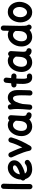

<svg xmlns="http://www.w3.org/2000/svg" viewBox="1968 -2737 834 4810"><g transform="rotate(-90 2385.0 -332.0)"><path d="M127.1 -723.9Q100.6 -725 80.5 -707.1Q60.4 -689.2 59.3 -662.2Q56.4 -598.1 54.7 -514.5Q53 -430.9 51.8 -339.5Q50.5 -248 50.3 -160.2Q50 -72.3 50 0Q50 26.5 69.2 45.6Q88.3 64.7 114.7 64.7Q141.7 64.7 160.8 45.6Q179.9 26.5 179.9 0Q179.9 -71.9 180.2 -159.8Q180.4 -247.7 181.4 -338.5Q182.4 -429.3 184.1 -511.8Q185.8 -594.4 188.7 -656.1Q189.8 -683.1 171.9 -702.9Q154.1 -722.8 127.1 -723.9Z M590.6 -424.1Q616.1 -424.1 632.3 -413Q648.4 -402 648.4 -382.4Q648.4 -366.3 634.4 -349.7Q620.4 -333 587.5 -313.6Q532.5 -280.9 465.8 -261.7Q399 -242.6 327 -237.5Q300.5 -235.6 282.9 -215.5Q265.3 -195.3 266.8 -168.3Q268.8 -141.8 289.2 -124.2Q309.6 -106.6 336.1 -108.2Q423.2 -114.3 503.7 -140.5Q584.1 -166.7 658.9 -211.4Q672.6 -219.7 692 -235.4Q711.3 -251.1 730.2 -274.3Q749.1 -297.5 761.7 -327.3Q774.2 -357.1 774.2 -393.1Q774.2 -433.7 757.6 -463.8Q741.1 -493.9 714.2 -513.9Q687.3 -533.9 655.8 -543.7Q624.3 -553.5 594.2 -553.5Q524.5 -553.5 468.6 -524Q412.6 -494.6 372.9 -445.6Q333.1 -396.5 312.2 -336.3Q291.3 -276.1 291.3 -214.8Q291.3 -121.3 326.5 -61.1Q361.8 -0.9 420.5 28.3Q479.1 57.4 548.8 57.4Q602.5 57.4 658.9 42.7Q715.3 28 763.8 -15.9Q783.8 -33.7 785 -60.8Q786.1 -87.9 768.3 -107.5Q750.6 -127.6 723.6 -128.7Q696.7 -129.9 676.6 -112.1Q654.8 -92.4 622.3 -82.2Q589.7 -72 548.8 -72Q506.3 -72 477.8 -88.9Q449.2 -105.7 434.9 -139.2Q420.7 -172.6 420.7 -222.2Q420.7 -264.5 434.4 -301.1Q448.2 -337.6 472 -365.4Q495.8 -393.2 526.6 -408.6Q557.3 -424.1 590.6 -424.1Z M883.1 -533.2Q858.8 -522.2 849.5 -496.5Q840.2 -470.8 851.6 -446.5Q882.3 -381.5 914.1 -308Q945.9 -234.5 972.6 -158.4Q999.3 -82.4 1013.7 -9.5Q1019 18.1 1043.6 32.9Q1068.2 47.7 1095.1 40.5Q1120.1 33.3 1132.9 12.1Q1196.4 -90.6 1252.7 -209.4Q1309.1 -328.1 1345.8 -455.9Q1353.4 -481.3 1340.3 -505.2Q1327.3 -529.1 1301.9 -536.3Q1276.5 -543.8 1252.8 -530.8Q1229.1 -517.7 1221.6 -492.3Q1198.9 -413.5 1166.9 -337.6Q1134.9 -261.7 1097.7 -190.7Q1080 -246.2 1058.2 -300.5Q1036.4 -354.7 1013.7 -405.8Q991 -456.8 969.7 -501.7Q958.4 -526 932.9 -535.1Q907.3 -544.2 883.1 -533.2Z M1828.4 -311.3Q1801.9 -315.1 1781.7 -298.2Q1761.5 -281.4 1759.9 -255.6Q1758.9 -238.5 1758.5 -217.3Q1758.2 -196.2 1758.6 -176.3Q1759 -156.4 1759.9 -143.1Q1764 -87.8 1781.1 -45.9Q1798.2 -4 1830.4 19.3Q1862.5 42.7 1911.3 42.7Q1938.2 42.7 1957.3 23.6Q1976.4 4.5 1976.3 -22Q1976.2 -50.4 1962 -64.1Q1947.9 -77.9 1931.9 -83.4Q1914.7 -86.7 1905.5 -95.3Q1896.2 -103.9 1892.8 -116.3Q1889.4 -128.8 1888.2 -143.4Q1887.7 -154.1 1887.6 -170.7Q1887.6 -187.4 1888.3 -205.6Q1889 -223.8 1890 -237.5Q1891.6 -267.1 1873.4 -287.3Q1855.2 -307.5 1828.4 -311.3ZM1624.1 -72Q1588.4 -72 1563.2 -88.4Q1538 -104.7 1524.7 -135.5Q1511.4 -166.3 1510.6 -208.3Q1510 -251 1520.1 -289.8Q1530.2 -328.6 1549.6 -358.8Q1569 -389 1596.5 -406.6Q1624 -424.1 1658.3 -424.1Q1690.2 -424.1 1715.4 -407.2Q1740.6 -390.3 1758.8 -360.7Q1772.3 -336.8 1799.8 -329.7Q1827.3 -322.5 1849.4 -335Q1871.5 -347.4 1877.2 -374Q1882.9 -400.5 1867.2 -423.3Q1823.4 -486 1773.5 -519.7Q1723.6 -553.5 1659.5 -553.5Q1598.4 -553.5 1547.1 -525.5Q1495.8 -497.4 1458.3 -449.2Q1420.7 -400.9 1400.1 -339.2Q1379.6 -277.5 1380.2 -210.1Q1381 -133.3 1411.9 -72.6Q1442.7 -12 1497.2 22.7Q1551.6 57.4 1622.6 57.4Q1678.2 57.4 1725.5 35.5Q1772.8 13.7 1808.5 -26.6Q1844.1 -66.8 1865.5 -122.1Q1886.8 -177.5 1890.7 -244.4L1903.9 -472.8Q1905.5 -498.5 1887.3 -520.3Q1869.1 -542 1842.3 -545.8Q1815.8 -549.6 1795.6 -533.3Q1775.4 -517 1773.8 -490.1L1760.5 -262.5Q1758.1 -216.9 1748 -181.5Q1738 -146.1 1720.9 -121.6Q1703.7 -97.2 1679.6 -84.6Q1655.5 -72 1624.1 -72Z M2041 -10Q2038.3 21.5 2056.2 38.9Q2074 56.3 2097.4 58.6Q2122.1 61.3 2144.5 47.2Q2167 33.2 2169.7 2.2Q2179.4 -102.7 2184.6 -178.9Q2189.7 -255.1 2189.7 -315.9Q2189.7 -366.9 2186.3 -410.9Q2182.9 -454.8 2175.7 -499Q2170.4 -531.5 2145.4 -543.8Q2120.5 -556.2 2095.1 -550Q2073.1 -544.8 2058 -526.6Q2042.8 -508.4 2047.7 -478.9Q2054.2 -439.6 2057.2 -401Q2060.2 -362.4 2060.2 -315.9Q2060.2 -260.5 2055.5 -187.5Q2050.8 -114.5 2041 -10ZM2066.8 -220.8Q2060.3 -194.6 2071.1 -171.4Q2081.9 -148.3 2105.3 -141.8Q2133.4 -134 2156.9 -146.6Q2180.3 -159.2 2185.2 -183.3Q2195.2 -228.6 2208.1 -271.5Q2220.9 -314.3 2238 -348.8Q2255 -383.2 2277.3 -403.4Q2299.6 -423.6 2328.5 -423.6Q2356.9 -423.6 2373 -397.8Q2389 -372.1 2395.9 -323.4Q2402.7 -274.7 2402.7 -205.4Q2402.7 -158.7 2401.3 -108.1Q2399.9 -57.5 2397.1 0.6Q2395.6 25.8 2412.5 44.9Q2429.3 64 2461.1 64Q2491.9 64 2509 44.4Q2526.1 24.8 2527.6 0.5Q2531.9 -81.8 2532.7 -163.6Q2533.6 -245.5 2533.6 -323.7Q2533.6 -387.3 2512.1 -439.4Q2490.6 -491.5 2448.5 -522.2Q2406.5 -553 2344.6 -553Q2287.1 -553 2241.5 -521Q2195.9 -489 2161.4 -438.4Q2127 -387.8 2103.4 -330Q2079.8 -272.1 2066.8 -220.8Z M2949.6 -392.1Q2953 -418.6 2936.5 -439.9Q2920 -461.3 2893.6 -464.7Q2864.5 -468.5 2834.7 -470Q2804.8 -471.4 2774.4 -471.4Q2745 -471.4 2714.9 -470Q2684.8 -468.5 2655.2 -464.7Q2628.7 -461.7 2612.2 -440.3Q2595.7 -418.9 2598.8 -392.5Q2601.8 -366 2623.2 -349.5Q2644.5 -333 2671 -336.1Q2696.2 -339.1 2722.4 -340.6Q2748.5 -342 2774.4 -342Q2802.1 -342 2827.7 -340.6Q2853.3 -339.1 2877 -336.1Q2903.4 -332.6 2924.8 -349.1Q2946.2 -365.6 2949.6 -392.1ZM2788.8 -658.1Q2762.3 -661.1 2741.1 -644.5Q2720 -627.8 2716.9 -601.3Q2704.7 -496.5 2696.2 -389.9Q2687.7 -283.3 2687.7 -173.3Q2687.7 -149.8 2691 -119.6Q2694.2 -89.5 2703.3 -58.5Q2712.4 -27.5 2730 -1.2Q2747.6 25 2776.2 41.2Q2804.9 57.4 2847.7 57.4Q2858.9 57.4 2871 56.5Q2883.1 55.5 2895.9 53.2Q2922 48.2 2937.4 25.8Q2952.8 3.3 2947.8 -22.8Q2942.9 -48.6 2920.7 -64.1Q2898.6 -79.7 2872.4 -74.7Q2858.2 -72 2847.7 -72Q2834.1 -72 2827.5 -86.6Q2820.9 -101.2 2819 -124.4Q2817.1 -147.6 2817.1 -173.3Q2817.1 -277.6 2825.3 -380Q2833.4 -482.4 2845.6 -586.2Q2848.6 -612.7 2832 -633.9Q2815.3 -655 2788.8 -658.1Z M3434.8 -311.3Q3408.3 -315.1 3388.1 -298.2Q3367.9 -281.4 3366.3 -255.6Q3365.4 -238.5 3365 -217.3Q3364.6 -196.2 3365.1 -176.3Q3365.5 -156.4 3366.3 -143.1Q3370.5 -87.8 3387.6 -45.9Q3404.7 -4 3436.8 19.3Q3469 42.7 3517.7 42.7Q3544.7 42.7 3563.8 23.6Q3582.9 4.5 3582.8 -22Q3582.6 -50.4 3568.5 -64.1Q3554.3 -77.9 3538.3 -83.4Q3521.1 -86.7 3511.9 -95.3Q3502.7 -103.9 3499.3 -116.3Q3495.8 -128.8 3494.6 -143.4Q3494.1 -154.1 3494.1 -170.7Q3494 -187.4 3494.8 -205.6Q3495.5 -223.8 3496.5 -237.5Q3498 -267.1 3479.9 -287.3Q3461.7 -307.5 3434.8 -311.3ZM3230.6 -72Q3194.8 -72 3169.6 -88.4Q3144.4 -104.7 3131.1 -135.5Q3117.8 -166.3 3117.1 -208.3Q3116.5 -251 3126.5 -289.8Q3136.6 -328.6 3156 -358.8Q3175.4 -389 3202.9 -406.6Q3230.5 -424.1 3264.8 -424.1Q3296.6 -424.1 3321.8 -407.2Q3347 -390.3 3365.2 -360.7Q3378.8 -336.8 3406.2 -329.7Q3433.7 -322.5 3455.8 -335Q3477.9 -347.4 3483.6 -374Q3489.4 -400.5 3473.6 -423.3Q3429.8 -486 3379.9 -519.7Q3330.1 -553.5 3266 -553.5Q3204.8 -553.5 3153.6 -525.5Q3102.3 -497.4 3064.7 -449.2Q3027.1 -400.9 3006.6 -339.2Q2986.1 -277.5 2986.7 -210.1Q2987.4 -133.3 3018.3 -72.6Q3049.2 -12 3103.6 22.7Q3158.1 57.4 3229 57.4Q3284.7 57.4 3332 35.5Q3379.3 13.7 3414.9 -26.6Q3450.6 -66.8 3471.9 -122.1Q3493.3 -177.5 3497.2 -244.4L3510.4 -472.8Q3512 -498.5 3493.8 -520.3Q3475.6 -542 3448.7 -545.8Q3422.2 -549.6 3402 -533.3Q3381.8 -517 3380.2 -490.1L3366.9 -262.5Q3364.5 -216.9 3354.5 -181.5Q3344.5 -146.1 3327.3 -121.6Q3310.2 -97.2 3286.1 -84.6Q3262 -72 3230.6 -72Z M4087.4 -729.2Q4060.9 -730 4041.4 -711.5Q4022 -693 4021.2 -666L4012 -250.2Q4010.9 -179.8 4012.9 -130.2Q4015 -80.6 4025.4 -44.9Q4035.8 -9.2 4058.5 19.3Q4075.2 40 4102.5 42.7Q4129.8 45.4 4150.1 28.4Q4170.5 11.4 4173.5 -15.7Q4176.4 -42.8 4159.3 -63.2Q4154.9 -69.2 4150.9 -83.7Q4146.9 -98.3 4144.3 -136Q4141.7 -173.8 4141.7 -248.8L4150.6 -663.1Q4151.4 -690.1 4132.9 -709.5Q4114.4 -728.9 4087.4 -729.2ZM3912.6 -553.2Q3853.3 -553.2 3801.1 -525.8Q3749 -498.4 3709.4 -450.9Q3669.8 -403.3 3647.5 -342.3Q3625.2 -281.4 3625.2 -214.2Q3625.2 -135.4 3655.8 -73.9Q3686.4 -12.5 3740.7 22.5Q3795 57.4 3866.1 57.4Q3919.8 57.4 3967.8 37.1Q4015.9 16.8 4053.3 -21Q4090.8 -58.8 4113.8 -111.9Q4136.7 -165 4140.1 -230.3Q4141.8 -258.3 4126.6 -278.9Q4111.5 -299.6 4085 -303.5Q4058.5 -307.4 4035.5 -291.4Q4012.5 -275.5 4011.5 -249Q4008.1 -191.4 3988.7 -151.9Q3969.4 -112.4 3938.2 -92.2Q3907 -72 3867.9 -72Q3813.7 -72 3784.7 -108.9Q3755.6 -145.9 3755.6 -212Q3755.6 -254.6 3767.5 -292.8Q3779.3 -330.9 3800.5 -360.4Q3821.8 -389.8 3850 -406.8Q3878.2 -423.8 3910.8 -423.8Q3942.7 -423.8 3968.8 -408Q3994.9 -392.2 4010.4 -364.9Q4022.3 -341.2 4048.7 -333.8Q4075.1 -326.4 4098.4 -338.7Q4121.7 -351.1 4130.2 -377.8Q4138.7 -404.5 4124.5 -427.1Q4085.4 -488 4031.2 -520.6Q3976.9 -553.2 3912.6 -553.2Z M4493.2 -424.1Q4527.8 -424.1 4555.4 -403.2Q4582.9 -382.3 4598.9 -345.9Q4615 -309.4 4615 -262.7Q4615 -222.2 4603.7 -187.6Q4592.4 -153 4573.3 -127.1Q4554.2 -101.2 4530 -86.6Q4505.9 -72 4480 -72Q4448.9 -72 4421.3 -92.3Q4393.8 -112.7 4376.7 -149.8Q4359.6 -187 4359.6 -237.3Q4359.6 -292.5 4376.6 -334.6Q4393.6 -376.7 4423.8 -400.4Q4454 -424.1 4493.2 -424.1ZM4493.2 -553.5Q4425 -553.5 4375.1 -524.8Q4325.1 -496.2 4292.9 -449.2Q4260.7 -402.2 4245 -346.7Q4229.2 -291.1 4229.2 -237.3Q4229.2 -184.3 4245.7 -132.1Q4262.1 -79.8 4293.9 -37Q4325.7 5.9 4372.6 31.6Q4419.4 57.4 4480 57.4Q4545.5 57.4 4595.1 28.3Q4644.7 -0.9 4677.7 -48.5Q4710.8 -96.1 4727.6 -152.3Q4744.4 -208.5 4744.4 -262.7Q4744.4 -311.9 4728.9 -363.2Q4713.5 -414.4 4682.4 -457.5Q4651.4 -500.5 4604.2 -527Q4557 -553.5 4493.2 -553.5Z"/></g></svg>

Font: Mikhak VF
Style: Regular
Weight: 100
Designer: Amin Abedi
Version: Version 3.001